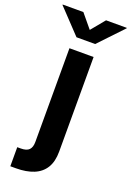

<svg xmlns="http://www.w3.org/2000/svg" viewBox="-240 -824 746 1091"><g transform="rotate(20 133.0 -278.5)"><path d="M60.5 -541H206.5V30.8Q206.5 91.3 182.9 129.6Q159.2 168 114.7 186Q70.3 204.1 8.3 204.1H-25.9V88.9H-4.4Q30.8 88.9 45.7 73.2Q60.5 57.6 60.5 26.4ZM64.5 -761.2 133.3 -678.2 201.7 -761.2H327.1V-758.3L189.5 -613.3H76.7L-60.5 -758.3V-761.2Z"/></g></svg>

Font: Inter 17pt
Style: Bold
Weight: 700
Version: Version 4.001;git-66647c0bb